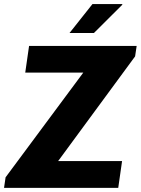

<svg xmlns="http://www.w3.org/2000/svg" viewBox="-32 -908 681 928"><path d="M-12.5 0 -5 -51 370.5 -557H90L108.5 -686H628.5L621 -635.5L249 -129.5H558L539.5 0ZM304 -748.5 415 -888.5H558.5L559.5 -885.5L422 -748.5Z"/></svg>

Font: Chivo Mono Medium
Style: Italic
Weight: 500
Italic angle: -8.05°
Monospace: yes
Designer: Hector Gatti
Foundry: Omnibus-Type
Version: Version 1.008